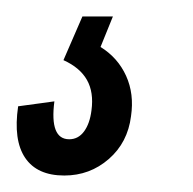

<svg xmlns="http://www.w3.org/2000/svg" viewBox="-71 -20 234 233"><path d="M7 193Q-26 193 -40.5 171.5Q-55 150 -49 109L-5 103Q-8 126 -3.5 137.5Q1 149 13 149Q24 149 31 139.5Q38 130 40 114Q43 92 34.5 77Q26 62 6 53L29 0H66L51 37Q72 50 82 72Q92 94 88 121Q84 153 61 173Q38 193 7 193Z"/></svg>

Font: Pathway Extreme Condensed Light
Style: Italic
Weight: 300
Width: 3
Italic angle: -8°
Version: Version 1.001;gftools[0.9.26]